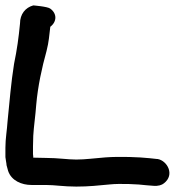

<svg xmlns="http://www.w3.org/2000/svg" viewBox="-23 -700 647 710"><path d="M-3 -119C-2 -109 0 -102 1 -93V-90L7 -68C19 -32 57 -16 93 -16H146C180 -16 212 -10 259 -10C305 -10 341 -14 383 -18C421 -22 488 -19 518 -15L543 -13C562 -11 576 -16 583 -22C625 -54 595 -106 560 -112H558L530 -115C493 -119 422 -122 367 -118C327 -115 293 -110 259 -110C228 -110 191 -116 147 -116L100 -117C100 -120 100 -124 99 -130V-158C100 -171 99 -183 100 -198C102 -233 108 -271 111 -313C117 -381 132 -450 149 -511C158 -546 159 -569 163 -601C188 -620 188 -650 163 -668C153 -676 100 -680 100 -680C71 -672 51 -648 51 -613C46 -561 40 -517 29 -464C18 -396 12 -321 5 -252C3 -219 -3 -188 -3 -154Z"/></svg>

Font: Stray Cat
Style: ExBlkExt
Weight: 1000
Version: Version 1.0